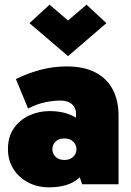

<svg xmlns="http://www.w3.org/2000/svg" viewBox="-20 -788 560 821"><path d="M190 13Q140 13 100 -8Q60 -29 37 -66Q14 -103 14 -150Q14 -204 39.5 -240Q65 -276 105.5 -294.5Q146 -313 192 -313Q266 -313 313.5 -279Q361 -245 374 -177L305 -197V-303Q305 -327 287.5 -342.5Q270 -358 237 -358Q210 -358 174.5 -351Q139 -344 100 -324L48 -450Q94 -473 149.5 -488.5Q205 -504 266 -504Q338 -504 387.5 -478.5Q437 -453 462 -405.5Q487 -358 487 -292V0H331L299 -99L374 -123Q359 -62 315 -24.5Q271 13 190 13ZM256 -104Q279 -104 293 -117.5Q307 -131 307 -150Q307 -169 293 -182.5Q279 -196 256 -196Q231 -196 217.5 -182.5Q204 -169 204 -150Q204 -131 217.5 -117.5Q231 -104 256 -104ZM271 -548 106 -689 192 -768 303 -673H239L350 -768L435 -689Z"/></svg>

Font: Gabarito Black
Style: Regular
Weight: 900
Designer: Leandro Assis / Alvaro Franca / Felipe Casaprima
Foundry: Naipe Foundry
Version: Version 1.000